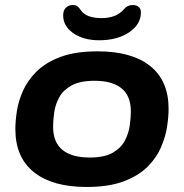

<svg xmlns="http://www.w3.org/2000/svg" viewBox="-20 -735 731 763"><path d="M324 8Q188 8 114.5 -51Q41 -110 41 -222Q41 -253 47 -293Q53 -333 71.5 -374.5Q90 -416 126 -451.5Q162 -487 221 -509Q280 -531 368 -531Q504 -531 577 -472.5Q650 -414 650 -302Q650 -272 644 -232Q638 -192 620 -150Q602 -108 566.5 -72.5Q531 -37 472 -14.5Q413 8 324 8ZM336 -109Q394 -109 427 -127.5Q460 -146 475.5 -175Q491 -204 495.5 -235.5Q500 -267 500 -292Q500 -354 463 -384Q426 -414 356 -414Q298 -414 264.5 -395.5Q231 -377 215.5 -348.5Q200 -320 195.5 -289Q191 -258 191 -232Q191 -169 228.5 -139Q266 -109 336 -109ZM374 -575Q312 -575 271.5 -603Q231 -631 231 -674Q231 -694 242 -704.5Q253 -715 269 -715Q282 -715 288 -710Q294 -705 300 -696Q313 -677 335 -670Q357 -663 383 -663Q412 -663 434.5 -671.5Q457 -680 473 -699Q486 -715 508 -715Q522 -715 531 -707.5Q540 -700 540 -686Q540 -638 493 -606.5Q446 -575 374 -575Z"/></svg>

Font: Asap Expanded Expanded Regular
Style: Bold Italic
Weight: 700
Width: 7
Italic angle: -6°
Designer: Pablo Cosgaya
Foundry: Omnibus-Type
Version: Version 3.001; ttfautohint (v1.8.4.7-5d5b)